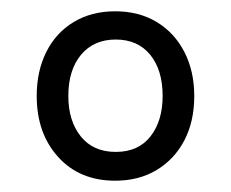

<svg xmlns="http://www.w3.org/2000/svg" viewBox="-20 -747 409 340"><path d="M184 -427Q121 -427 83 -469Q45 -511 45 -577Q45 -621 62 -655Q79 -689 110.5 -708Q142 -727 184 -727Q226 -727 257.5 -708Q289 -689 306.5 -655Q324 -621 324 -577Q324 -532 306.5 -498.5Q289 -465 257.5 -446Q226 -427 184 -427ZM185 -478Q225 -478 246.5 -505.5Q268 -533 268 -577Q268 -623 246 -650Q224 -677 185 -677Q146 -677 123.5 -650Q101 -623 101 -577Q101 -533 123 -505.5Q145 -478 185 -478Z"/></svg>

Font: Noto Serif SemiCondensed
Style: Regular
Weight: 400
Width: 4
Designer: Monotype Design Team
Foundry: Monotype Imaging Inc.
Version: Version 2.013